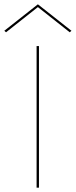

<svg xmlns="http://www.w3.org/2000/svg" viewBox="-34 -872 352 892"><path d="M142 -852 298 -729 290 -722 142 -839 -6 -722 -14 -729ZM136 0V-658H147V0Z"/></svg>

Font: EauTest Hairline
Style: Regular
Weight: 250
Designer: Christian Thalmann (Catharsis Fonts)
Version: Version 0.001;PS 000.001;hotconv 1.0.88;makeotf.lib2.5.64775